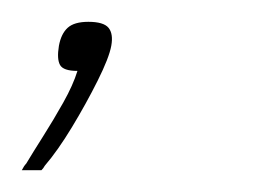

<svg xmlns="http://www.w3.org/2000/svg" viewBox="-21 -59 239 176"><path d="M81 -17Q79 -6 68.5 15Q58 36 45 57.5Q32 79 20 93Q19 95 17 97Q16 97 9.5 97Q3 97 -1 97Q0 95 1 93.5Q2 92 3 91Q9 81 18.5 66Q28 51 37 35Q46 19 50 6Q37 6 34 0.5Q31 -5 33 -17Q35 -28 41 -33.5Q47 -39 60 -39Q74 -39 78.5 -33.5Q83 -28 81 -17Z"/></svg>

Font: Glory Thin Thin
Style: Italic
Weight: 250
Italic angle: -12°
Version: Version 1.011